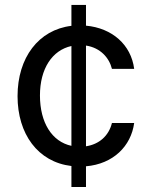

<svg xmlns="http://www.w3.org/2000/svg" viewBox="-20 -747 601 767"><path d="M265.3 0H323.5V-82.7C432.5 -92 503.6 -163.4 516 -255.7H427.2C414.4 -203.8 375.7 -170.5 323.5 -162.6V-565C381.4 -556.1 416.2 -516 427.2 -471.9H516C503.6 -568.5 427.9 -634.9 323.5 -644.5V-727.3H265.3V-643.8C134.2 -628.2 50.1 -516.7 50.1 -362.9C50.1 -212 131 -99.8 265.3 -83.8ZM139.6 -365.8C139.6 -472.7 188.6 -546.5 265.3 -563.2V-164.4C187.9 -181.1 139.6 -256.4 139.6 -365.8Z"/></svg>

Font: GiG Sans Text
Style: Regular
Weight: 400
Designer: Andreas Faust
Version: Version 1.100;FEAKit 1.0